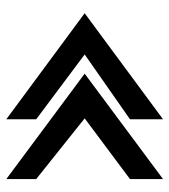

<svg xmlns="http://www.w3.org/2000/svg" viewBox="16 -587 538 610"><g transform="rotate(90 285.0 -282.0)"><path d="M549 -33V-128L356 -282L549 -426V-531L214 -282ZM359 -33V-128L153 -282L359 -426V-531L22 -282Z"/></g></svg>

Font: Charger
Style: ExBd
Weight: 400
Designer: Jasper
Foundry: Cannot Into Space Fonts
Version: Version 0.99